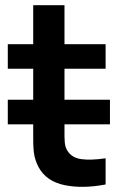

<svg xmlns="http://www.w3.org/2000/svg" viewBox="-20 -710 493 739"><path d="M10 -231.5V-326H403.2V-231.5ZM386.5 0Q298 17 228.1 2.5Q158.2 -12.1 128.7 -66.3Q114.1 -93.8 110.5 -122.2Q107 -150.6 107.8 -197.2V-220.7V-690H228.2V-227.3V-212.1Q227.7 -179.6 229.4 -161.2Q231.2 -142.8 239.2 -130.3Q255.8 -102.8 292.2 -97.6Q328.5 -92.3 386.5 -100.8ZM10 -445.5V-540H386.5V-445.5Z"/></svg>

Font: Manrope
Style: Regular
Weight: 400
Designer: Mikhail Sharanda
Foundry: Mikhail Sharanda
Version: Version 4.503